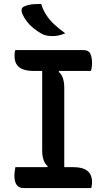

<svg xmlns="http://www.w3.org/2000/svg" viewBox="-20 -954 540 974"><path d="M306 -79H209L222 -111Q208 -122 201 -142.5Q194 -163 194 -190Q194 -243 194 -296Q194 -349 194 -403Q194 -457 194 -511.5Q194 -566 194 -621H291L278 -589Q292 -578 299 -557.5Q306 -537 306 -510Q306 -457 306 -404Q306 -351 306 -297Q306 -243 306 -188.5Q306 -134 306 -79ZM443 0H99Q87 0 78 -4.5Q69 -9 63.5 -17.5Q58 -26 55.5 -37.5Q53 -49 53 -64Q53 -72 54 -79.5Q55 -87 56 -94Q57 -101 58 -106H351Q388 -106 409 -96Q430 -86 438.5 -69Q447 -52 447 -30Q447 -25 446.5 -20Q446 -15 445 -10Q444 -5 443 0ZM58 -700H402Q430 -700 438.5 -681Q447 -662 447 -633Q447 -628 446.5 -623.5Q446 -619 445.5 -613.5Q445 -608 444 -603.5Q443 -599 441 -594H151Q102 -594 78 -612.5Q54 -631 54 -669Q54 -674 54 -678.5Q54 -683 54.5 -687Q55 -691 56 -694.5Q57 -698 58 -700ZM189 -934Q198 -904 214.5 -878.5Q231 -853 255 -830.5Q279 -808 311 -785Q299 -780 289 -777Q279 -774 269 -772.5Q259 -771 247 -771Q230 -771 217 -773.5Q204 -776 189 -784Q167 -797 148.5 -812Q130 -827 116 -845.5Q102 -864 93 -884Q88 -898 90 -907.5Q92 -917 104 -922Q115 -927 127.5 -929.5Q140 -932 155.5 -933Q171 -934 189 -934Z"/></svg>

Font: Recursive Casual Medium
Style: Regular
Weight: 500
Version: Version 1.047